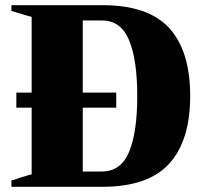

<svg xmlns="http://www.w3.org/2000/svg" viewBox="-20 -720 787 740"><path d="M713 -350Q713 -178 632 -89Q551 0 374 0H24V-24Q44 -30 54 -34Q95 -47 102 -48V-305H43V-363H102V-655Q81 -660 44 -672L24 -678V-700H375Q552 -700 632.5 -611.5Q713 -523 713 -350ZM509 -350Q509 -489 477.5 -565Q446 -641 374 -641H299V-363H428V-305H299V-59H372Q446 -59 477.5 -134.5Q509 -210 509 -350Z"/></svg>

Font: Trirong Black
Style: Regular
Weight: 900
Designer: Katatrad Team
Foundry: CadsonDemak
Version: Version 1.001